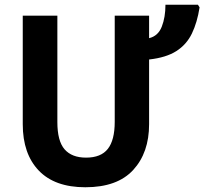

<svg xmlns="http://www.w3.org/2000/svg" viewBox="-20 -780 862 810"><path d="M609 -619Q647 -628 662.5 -667.5Q678 -707 678 -760H815L822 -749Q812 -685 789.5 -638.5Q767 -592 724 -564.5Q681 -537 609 -529V-256Q609 -136 542 -63Q475 10 340 10Q211 10 143.5 -60.5Q76 -131 76 -256V-714H222V-265Q222 -185 252.5 -150Q283 -115 343 -115Q406 -115 435 -152Q464 -189 464 -266V-714H609Z"/></svg>

Font: Noto Sans SemiCondensed
Style: Bold
Weight: 700
Width: 4
Designer: Monotype Design Team
Foundry: Monotype Imaging Inc.
Version: Version 2.013; ttfautohint (v1.8.4.7-5d5b)